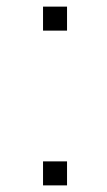

<svg xmlns="http://www.w3.org/2000/svg" viewBox="-20 -560 324 580"><path d="M182.5 -467.5V-540H110V-467.5ZM182.5 0V-72.5H110V0Z"/></svg>

Font: Vela Sans Light
Style: Regular
Weight: 300
Designer: Principal design: Mikhail Sharanda - project Manrope.
Design modification: Ravid Balaliev
Foundry: Mikhail Sharanda
Version: Version 1.001